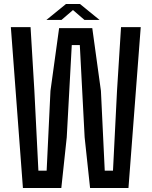

<svg xmlns="http://www.w3.org/2000/svg" viewBox="-20 -935 754 955"><path d="M94 0 34 -800H132L151 -483L171 -86H212L231 -483L274 -795H439L482 -483L501 -86H542L562 -483L582 -800H680L619 0H428L401 -252L377 -711H337L312 -252L285 0ZM211 -836 308 -915H378L475 -836H400L343 -885L286 -836Z"/></svg>

Font: Big Shoulders Text SemiBold
Style: Regular
Weight: 600
Designer: Patric King
Foundry: XO Type Co
Version: Version 1.000; ttfautohint (v1.8.2)